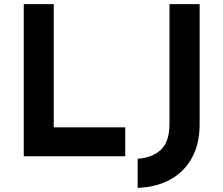

<svg xmlns="http://www.w3.org/2000/svg" viewBox="-20 -756 1081 929"><path d="M95 -736H240V-140H586V0H95ZM946 -155Q946 -59 908 9Q870 77 802.5 113.5Q735 150 646 153V12Q714 8 757 -30Q800 -68 800 -158V-736H946Z"/></svg>

Font: Reem Kufi Ink
Style: Bold
Weight: 700
Designer: Khaled Hosny
Version: Version 1.002